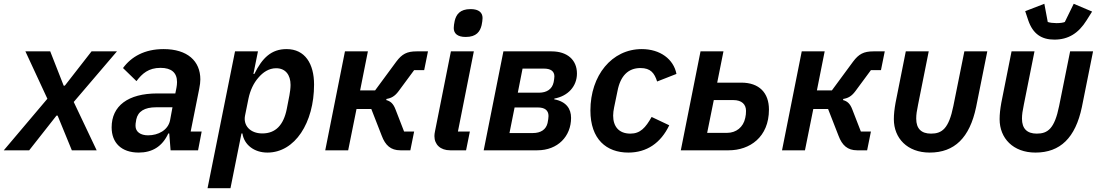

<svg xmlns="http://www.w3.org/2000/svg" viewBox="-64 -793 5799 1013"><path d="M90 0 234 -183H240L315 0H446L325 -255L553 -522H419L278 -341H272L201 -522H70L186 -272L-44 0Z M668 12C738 12 792 -19 824 -89H829L836 0H981L1000 -99H942L987 -324C991 -343 993 -361 993 -374C993 -471 925 -534 799 -534C699 -534 629 -494 585 -434L656 -365C686 -405 720 -435 783 -435C841 -435 870 -409 870 -360C870 -351 869 -340 867 -330L861 -300H766C611 -300 525 -234 525 -121C525 -40 576 12 668 12ZM717 -79C678 -79 651 -97 651 -129C651 -134 651 -144 655 -163C664 -205 698 -227 760 -227H846L833 -157C822 -106 771 -79 717 -79Z M1031 200H1152L1210 -89H1215C1224 -29 1277 12 1347 12C1492 12 1593 -145 1593 -347C1593 -457 1545 -534 1448 -534C1368 -534 1320 -488 1278 -403H1273L1297 -522H1176ZM1320 -89C1256 -89 1218 -131 1229 -184L1247 -273C1256 -316 1274 -355 1300 -384C1323 -411 1354 -433 1393 -433C1442 -433 1469 -398 1469 -345C1469 -329 1466 -305 1463 -290L1449 -218C1432 -133 1390 -89 1320 -89Z M1652 0H1773L1817 -218H1895L1950 -77C1969 -26 1998 0 2048 0H2101L2121 -99H2068L2023 -215C2011 -247 1996 -259 1974 -265L1975 -271C2000 -275 2019 -285 2039 -312L2121 -423H2174L2194 -522H2134C2083 -522 2057 -508 2027 -468L1915 -316H1836L1877 -522H1756Z M2393 -598C2450 -598 2469 -627 2477 -660C2480 -674 2482 -688 2482 -698C2482 -726 2463 -745 2419 -745C2362 -745 2343 -716 2335 -683C2332 -669 2330 -655 2330 -645C2330 -617 2349 -598 2393 -598ZM2395 0 2415 -99H2352L2436 -522H2315L2231 -100C2229 -90 2228 -83 2228 -75C2228 -30 2260 0 2311 0Z M2488 0H2771C2879 0 2949 -74 2949 -171C2949 -219 2924 -257 2860 -269L2861 -273C2933 -286 2980 -338 2980 -405C2980 -477 2929 -522 2846 -522H2592ZM2668 -304 2693 -431H2807C2840 -431 2861 -418 2861 -390C2861 -383 2859 -369 2857 -359C2849 -322 2820 -304 2780 -304ZM2624 -91 2651 -226H2774C2809 -226 2830 -212 2830 -181C2830 -174 2828 -157 2825 -144C2817 -110 2790 -91 2747 -91Z M3251 12C3348 12 3422 -38 3467 -132L3374 -176C3342 -119 3314 -88 3262 -88C3200 -88 3171 -127 3171 -183C3171 -196 3173 -212 3176 -226L3194 -313C3209 -392 3250 -434 3315 -434C3369 -434 3389 -407 3403 -363L3505 -403C3490 -481 3419 -534 3322 -534C3164 -534 3051 -395 3051 -210C3051 -58 3136 12 3251 12Z M3528 0H3781C3891 0 3993 -69 3993 -215C3993 -303 3942 -357 3847 -357H3720L3753 -522H3632ZM3667 -92 3702 -265H3805C3850 -265 3872 -242 3872 -208C3872 -194 3871 -184 3868 -171C3858 -122 3820 -92 3772 -92Z M4062 0H4183L4227 -218H4305L4360 -77C4379 -26 4408 0 4458 0H4511L4531 -99H4478L4433 -215C4421 -247 4406 -259 4384 -265L4385 -271C4410 -275 4429 -285 4449 -312L4531 -423H4584L4604 -522H4544C4493 -522 4467 -508 4437 -468L4325 -316H4246L4287 -522H4166Z M4836 -522H4715L4661 -251C4655 -217 4652 -191 4652 -164C4652 -64 4723 12 4841 12C4972 12 5052 -66 5086 -228L5145 -522H5024L4966 -234C4942 -114 4906 -88 4848 -88C4797 -88 4770 -114 4770 -167C4770 -189 4773 -208 4780 -242Z M5499 -584C5572 -584 5626 -617 5669 -686L5698 -732L5601 -773L5554 -677C5545 -673 5528 -671 5510 -671C5494 -671 5475 -673 5464 -677L5446 -773L5345 -734L5361 -686C5386 -613 5432 -584 5499 -584ZM5394 -522H5273L5219 -251C5213 -217 5210 -191 5210 -164C5210 -64 5281 12 5399 12C5530 12 5610 -66 5644 -228L5703 -522H5582L5524 -234C5500 -114 5464 -88 5406 -88C5355 -88 5328 -114 5328 -167C5328 -189 5331 -208 5338 -242Z"/></svg>

Font: Braiins Sans SemiBold
Style: Italic
Weight: 600
Italic angle: -11.31°
Designer: Mike Abbink, Paul van der Laan, Pieter van Rosmalen, Jiri Chlebus, Lubos Buracinsky
Foundry: Bold Monday, Sudetype
Version: Version 1.000;hotconv 1.0.109;makeotfexe 2.5.65596